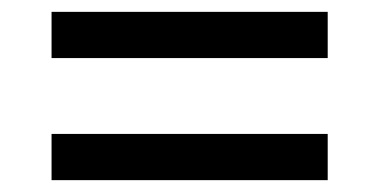

<svg xmlns="http://www.w3.org/2000/svg" viewBox="-20 -468 640 324"><path d="M533 -370V-448H67V-370ZM533 -164V-242H67V-164Z"/></svg>

Font: IBM Plex Devanagari Text
Style: Regular
Weight: 450
Designer: Mike Abbink, Paul van der Laan, Pieter van Rosmalen, Erin McLaughlin
Foundry: Bold Monday
Version: Version 1.0